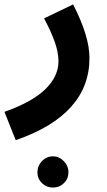

<svg xmlns="http://www.w3.org/2000/svg" viewBox="-55 -403 484 867"><path d="M-35 102Q90 58 149.5 0Q209 -58 209 -126Q209 -166 192.5 -213Q176 -260 144 -320L275 -383Q349 -240 349 -141Q349 115 16 230ZM114 375Q114 346 134.5 324.5Q155 303 184 303Q212 303 233 324.5Q254 346 254 375Q254 404 233.5 424Q213 444 184 444Q155 444 134.5 424Q114 404 114 375Z"/></svg>

Font: Noto Sans Arabic
Style: Bold
Weight: 700
Designer: Nadine Chahine
Foundry: Monotype Imaging Inc.
Version: Version 1.001